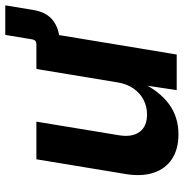

<svg xmlns="http://www.w3.org/2000/svg" viewBox="-4 -704 714 747"><g transform="rotate(-90 353.5 -330.0)"><path d="M504 -455.7 519 -545.9H555.6Q571.7 -545.9 574.3 -562L591.7 -667H706.7L688.5 -557.1Q680.1 -505.3 646.7 -480.5Q613.3 -455.7 565.5 -455.7ZM204.4 6.8Q148.2 6.8 109.9 -17.7Q71.7 -42.3 55.8 -88.5Q40 -134.6 50.4 -198.7L107.8 -545.9H254.2L201.2 -224.2Q193 -173.6 214.3 -144.5Q235.5 -115.5 282 -115.5Q312.9 -115.5 339 -128.9Q365 -142.3 383 -167.9Q401 -193.5 406.9 -229.8L459.1 -545.9H605.7L515.4 0H376.9L397.3 -136.3H405.8Q373 -67.5 322.9 -30.3Q272.9 6.8 204.4 6.8Z"/></g></svg>

Font: Inter Variable
Style: Italic
Weight: 400
Italic angle: -9.39999°
Designer: Rasmus Andersson
Foundry: rsms
Version: Version 4.001;git-9221beed3